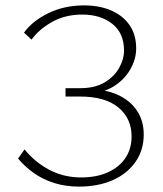

<svg xmlns="http://www.w3.org/2000/svg" viewBox="-20 -685 606 712"><path d="M273 7Q224 7 182 -6Q140 -19 106 -43Q72 -67 47 -97L71 -131Q109 -84 162.5 -55.5Q216 -27 281 -27Q338 -27 380 -46Q422 -65 445 -99Q468 -133 468 -179Q468 -246 419 -286.5Q370 -327 277 -327H223V-358H277Q332 -358 368 -379.5Q404 -401 422 -433.5Q440 -466 440 -497Q440 -562 396.5 -596.5Q353 -631 285 -631Q221 -631 172 -603Q123 -575 97 -538L69 -564Q101 -608 160 -636.5Q219 -665 292 -665Q348 -665 391.5 -646.5Q435 -628 460 -592.5Q485 -557 485 -505Q485 -466 463 -427.5Q441 -389 400.5 -364Q360 -339 302 -339V-355Q367 -355 414 -334.5Q461 -314 487 -276Q513 -238 513 -186Q513 -128 482 -84Q451 -40 397 -16.5Q343 7 273 7Z"/></svg>

Font: Ysabeau Infant ExtraLight
Style: Regular
Weight: 250
Designer: Christian Thalmann (Catharsis Fonts)
Version: Version 2.001;gftools[0.9.30]; featfreeze: ss01,ss02,lnum